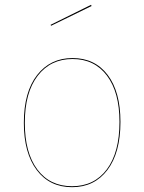

<svg xmlns="http://www.w3.org/2000/svg" viewBox="-20 -768 599 797"><path d="M480 -262Q480 -134 426 -62.5Q372 9 279 9Q186 9 132.5 -62Q79 -133 79 -258Q79 -386 134 -456.5Q189 -527 281 -527Q374 -527 427 -457Q480 -387 480 -262ZM83 -258Q83 -134 135 -64.5Q187 5 279 5Q371 5 423.5 -65Q476 -135 476 -262Q476 -385 424 -454Q372 -523 281 -523Q190 -523 136.5 -453.5Q83 -384 83 -258ZM360 -743 192 -661 190 -665 358 -748Z"/></svg>

Font: FiraGO Four
Style: Regular
Weight: 100
Designer: bBox Type
Foundry: bBox Type GmbH
Version: Version 1.001